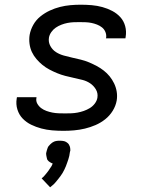

<svg xmlns="http://www.w3.org/2000/svg" viewBox="-20 -548 640 816"><path d="M250 8Q225 8 201.5 6Q178 4 155.5 -2Q133 -8 112.5 -18Q92 -28 76.5 -44Q61 -60 54 -82.5Q47 -105 51 -129L52 -135H135V-133Q132 -119 138.5 -107.5Q145 -96 155 -88.5Q165 -81 177.5 -76.5Q190 -72 203 -69.5Q216 -67 229.5 -66.5Q243 -66 257 -66Q270 -66 283 -66.5Q296 -67 309.5 -69.5Q323 -72 336 -76.5Q349 -81 361.5 -88.5Q374 -96 383 -108Q392 -120 394 -133Q397 -152 387.5 -168Q378 -184 363 -194Q348 -204 330 -208.5Q312 -213 293.5 -217Q275 -221 257.5 -225.5Q240 -230 223 -237Q206 -244 190 -252.5Q174 -261 160.5 -272Q147 -283 135 -297Q123 -311 115.5 -327Q108 -343 105.5 -362Q103 -381 106 -400Q110 -422 121.5 -442.5Q133 -463 151.5 -478Q170 -493 191.5 -503Q213 -513 235 -518.5Q257 -524 279 -526Q301 -528 323 -528Q347 -528 370 -526Q393 -524 415 -518Q437 -512 457 -501.5Q477 -491 491.5 -475Q506 -459 512 -437Q518 -415 514 -391L513 -385H430L431 -387Q433 -400 428 -412Q423 -424 413.5 -431.5Q404 -439 392.5 -443.5Q381 -448 369 -450.5Q357 -453 343.5 -453.5Q330 -454 317 -454Q305 -454 292.5 -453.5Q280 -453 267 -450.5Q254 -448 241 -443Q228 -438 217 -430.5Q206 -423 198 -411.5Q190 -400 188 -388Q185 -369 194 -352.5Q203 -336 218 -326.5Q233 -317 251 -312Q269 -307 287 -303Q305 -299 323.5 -294.5Q342 -290 358.5 -283Q375 -276 391 -267.5Q407 -259 421 -248Q435 -237 446 -223.5Q457 -210 465 -193.5Q473 -177 476 -158.5Q479 -140 476 -121Q472 -98 459 -77Q446 -56 427 -41Q408 -26 386 -16.5Q364 -7 341 -1.5Q318 4 295 6Q272 8 250 8ZM193 248 157 210Q162 206 165.5 202.5Q169 199 172.5 194.5Q176 190 179.5 186Q183 182 186 177.5Q189 173 193 167Q197 161 199 158L200 156L204 147Q201 146 198 144.5Q195 143 192 141Q189 139 186.5 137Q184 135 182 132Q180 129 179.5 125.5Q179 122 178 119Q177 116 176.5 111Q176 106 176 104L177 99Q178 94 179.5 89.5Q181 85 182.5 80.5Q184 76 187 72.5Q190 69 194 65Q198 61 201.5 58.5Q205 56 209.5 54Q214 52 220 51Q226 50 228 50H235Q239 50 244 50.5Q249 51 253 52Q257 53 260.5 55Q264 57 267.5 60Q271 63 273 66.5Q275 70 276.5 74Q278 78 278.5 83.5Q279 89 279 91L277 99Q276 107 274.5 114.5Q273 122 270.5 129Q268 136 265.5 143.5Q263 151 260 158.5Q257 166 253.5 173Q250 180 246 187Q242 194 237 200.5Q232 207 227 213.5Q222 220 215 228Q208 236 205 238Z"/></svg>

Font: Iosevka Aile Oblique
Style: Regular
Weight: 400
Italic angle: -9°
Designer: Belleve Invis
Foundry: Belleve Invis
Version: Version 31.1.0; ttfautohint (v1.8.4)